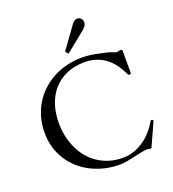

<svg xmlns="http://www.w3.org/2000/svg" viewBox="-168 -1079 1100 1220"><g transform="rotate(-20 382.5 -469.5)"><path d="M51.3 -339.8Q51.3 -394.5 64.9 -443.1Q78.6 -491.7 103.5 -532.7Q128.4 -573.7 163.6 -606.4Q198.7 -639.2 241.5 -661.9Q284.2 -684.6 333 -696.8Q381.8 -709 435.1 -709Q480 -709 521.7 -700.9Q563.5 -692.9 607.9 -682.1Q615.2 -680.2 623.3 -677.2Q631.3 -674.3 638.4 -671.6Q645.5 -668.9 651.4 -667Q657.2 -665 660.2 -665Q661.1 -665 666.7 -667Q672.4 -668.9 674.8 -668.9H689.9Q695.8 -668.9 695.8 -660.6V-508.8Q695.8 -505.9 693.6 -504.9Q691.4 -503.9 684.1 -503.9Q682.6 -503.9 680.2 -504.2Q677.7 -504.4 676.3 -506.8Q675.3 -508.3 673.8 -511.5Q672.4 -514.6 670.7 -518.1Q668.9 -521.5 667.2 -524.4Q665.5 -527.3 665 -528.8Q628.4 -602.1 572.3 -638.9Q516.1 -675.8 442.9 -675.8Q373.5 -675.8 320.3 -652.3Q267.1 -628.9 230.7 -587.9Q194.3 -546.9 175.8 -490.5Q157.2 -434.1 157.2 -368.2Q157.2 -321.8 166.5 -278.1Q175.8 -234.4 193.6 -195.8Q211.4 -157.2 237.8 -125.2Q264.2 -93.3 298.6 -70.1Q333 -46.9 375.2 -33.9Q417.5 -21 466.8 -21Q508.3 -21 545.4 -34.7Q582.5 -48.3 613.5 -70.8Q644.5 -93.3 668.9 -122.1Q693.4 -150.9 710 -181.2Q710.9 -183.6 712.2 -183.8Q713.4 -184.1 715.8 -184.1H722.2Q723.6 -184.1 725.3 -182.9Q727.1 -181.6 727.1 -177.7Q727.1 -176.3 726.8 -173.8Q726.6 -171.4 724.1 -167L656.7 -18.6Q655.8 -17.1 653.8 -16.1Q651.9 -15.1 650.4 -15.1Q639.2 -18.1 634.5 -18.6Q629.9 -19 624.5 -19Q609.9 -19 586.7 -13.9Q563.5 -8.8 536.9 -2.9Q510.3 2.9 482.9 8.1Q455.6 13.2 433.1 13.2Q381.8 13.2 333.5 2Q285.2 -9.3 242.7 -30.5Q200.2 -51.8 165 -82.8Q129.9 -113.8 104.5 -152.8Q79.1 -191.9 65.2 -239Q51.3 -286.1 51.3 -339.8ZM352.5 -778.3Q350.6 -780.3 350.6 -781.2Q350.6 -782.2 352.5 -784.2L456.5 -928.2Q465.8 -940.9 475.1 -946.5Q484.4 -952.1 493.2 -952.1Q508.3 -952.1 518.3 -941.2Q528.3 -930.2 528.3 -916Q528.3 -900.9 519.8 -889.6Q511.2 -878.4 501.5 -870.1L370.1 -764.2Q367.7 -762.7 366.7 -762.7Q364.7 -762.7 364.5 -762.9Q364.3 -763.2 363.3 -764.2Z"/></g></svg>

Font: Kurinto Book Core
Style: Regular
Weight: 400
Designer: Kurinto was developed by Clint Goss from a range of fonts that are compatible with the SIL Open Font License Version 1.1
Foundry: Clinton F. Goss
Version: Version 2.196; July 25, 2020